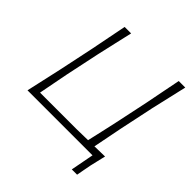

<svg xmlns="http://www.w3.org/2000/svg" viewBox="-224 -882 1206 1206"><g transform="rotate(45 379.0 -279.0)"><path d="M597.5 154.5 627 0H49.5Q63.5 -61.5 75.5 -116.5Q87.5 -171.5 102.5 -237.5L152 -472.5Q165 -539.5 176.5 -596.8Q188 -654 199.5 -713H257Q243 -652.5 230.2 -596.2Q217.5 -540 202 -472L154 -245Q143 -189 134 -141.5Q125 -94 115.5 -45.5H439Q463 -46 488.5 -46.5Q514 -47 540 -47.5Q551 -95.5 561.8 -143.2Q572.5 -191 584.5 -245L633 -474.5Q646 -541 657 -596.8Q668 -652.5 680 -713H738Q724 -653 711.2 -596.8Q698.5 -540.5 683 -474.5L634.5 -245Q624 -191 614.5 -143.5Q605 -96 595.5 -48.5Q640.5 -49.5 688 -50.5Q681.5 -22.5 675 4.5Q668.5 31.5 663 56Q658 81 653.5 106Q649 131 644.5 154.5Z"/></g></svg>

Font: Commissioner Loud ExtraLight
Style: Italic
Weight: 200
Italic angle: -12°
Designer: Kostas Bartsokas
Foundry: Kostas Bartsokas
Version: Version 1.000; ttfautohint (v1.8.3)